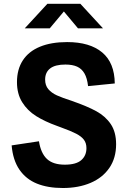

<svg xmlns="http://www.w3.org/2000/svg" viewBox="-20 -959 660 992"><path d="M317.9 -625.5Q264.8 -625.5 239 -605.3Q213.2 -585.2 213.2 -547.8Q213.2 -517.8 229.6 -498.4Q246.1 -479 273.8 -466.3Q301.6 -453.7 351.6 -437.7L352.8 -437.1Q430.2 -410.3 477.6 -384.4Q525 -358.4 552.5 -317.5Q579.9 -276.6 579.9 -213.8Q579.9 -142.5 545 -91.5Q510.1 -40.6 447.8 -14.1Q385.6 12.4 304.9 12.4Q227.1 12.4 170.7 -10.4Q114.3 -33.2 80.5 -82.3Q46.8 -131.3 40.1 -207.8L181.2 -229.1Q191.2 -167.1 222.6 -137.7Q254 -108.2 314.9 -108.2Q373.2 -108.2 399.9 -131.6Q426.6 -154.9 426.6 -193.7Q426.6 -219.6 413.6 -236.9Q400.7 -254.2 373.2 -268.4Q345.7 -282.6 293.6 -301.4L274.8 -308.4Q211.8 -331 166.7 -359.2Q121.7 -387.4 94.7 -430.8Q67.7 -474.1 67.7 -534.7Q67.7 -600.8 98 -647.2Q128.3 -693.7 186.4 -717.6Q244.5 -741.6 326.8 -741.6Q444 -741.6 507.9 -688.2Q571.8 -634.9 573 -527.8L435 -514.1Q430.4 -555.2 416.4 -579.5Q402.4 -603.8 378.4 -614.7Q354.4 -625.5 317.9 -625.5ZM224.8 -939.4H395.2L512.2 -812.5H383L297.7 -914.5H322.3L237 -812.5H107.8Z"/></svg>

Font: Monaspace Neon Var
Style: Regular
Weight: 400
Designer: Riley Cran and the Lettermatic Team
Version: Version 1.000 (Monaspace Neon Var)